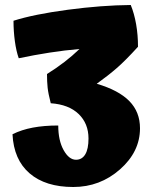

<svg xmlns="http://www.w3.org/2000/svg" viewBox="-20 -691 615 768"><path d="M540 -178Q540 -84 460 -13.5Q380 57 273 57Q162 57 98.5 2.5Q35 -52 30 -154Q66 -172 111 -180.5Q156 -189 213 -189Q213 -129 234.5 -90.5Q256 -52 284 -52Q308 -52 321 -73.5Q334 -95 334 -137Q334 -197 294.5 -235Q255 -273 183 -278Q173 -317 170.5 -340.5Q168 -364 168 -395Q205 -418 237.5 -443Q270 -468 298 -495Q239 -490 178 -480.5Q117 -471 55 -458Q45 -486 39.5 -526Q34 -566 34 -608Q116 -634 251.5 -652Q387 -670 503 -671Q517 -637 524.5 -594Q532 -551 532 -504Q482 -449 447.5 -419Q413 -389 367 -356Q455 -330 497.5 -286.5Q540 -243 540 -178Z"/></svg>

Font: Atma
Style: Bold
Weight: 700
Designer: Gregori Vincens, Jeremie Hornus, Riccardo Olocco, Yoann Minet.
Foundry: black foundry
Version: Version 1.102;PS 1.100;hotconv 1.0.86;makeotf.lib2.5.63406